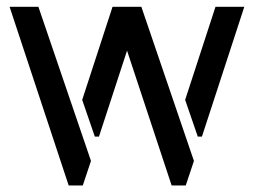

<svg xmlns="http://www.w3.org/2000/svg" viewBox="-20 -558 763 577"><path d="M495.8 -0.6 318.2 -537.6H404.8L562.8 -74.4L538.2 -0.6ZM186.4 -0.6 8.8 -537.6H95.4L253.4 -74.4L228.8 -0.6ZM265 -147.4 227 -257.8 318.2 -537.6H404.8L277.4 -147.4ZM574.4 -147.4 536.4 -257.8 627.6 -537.6H714.2L586.8 -147.4Z"/></svg>

Font: Stick No Bills ExtraLight
Style: Regular
Weight: 200
Designer: Kosala Senevirathne, Siva Puranthara, Lasantha Premarathna, Tharique Azeez
Foundry: mooniak
Version: Version 2.000